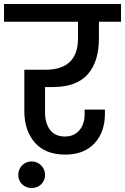

<svg xmlns="http://www.w3.org/2000/svg" viewBox="-44 -760 622 955"><path d="M180 -327V-202Q180 -147 205 -114Q230 -81 279 -81Q324 -81 350.5 -111.5Q377 -142 377 -193V-215H478V-196Q478 -102 425.5 -46.5Q373 9 281 9Q182 9 129.5 -50.5Q77 -110 77 -207V-413H181Q344 -413 344 -569V-652H-24V-740H558V-652H448V-569Q448 -453 392 -390Q336 -327 218 -327ZM180 110Q180 138 161 156.5Q142 175 113 175Q85 175 66 156.5Q47 138 47 110Q47 82 66 62.5Q85 43 113 43Q141 43 160.5 62.5Q180 82 180 110Z"/></svg>

Font: Fz Poppins Med
Style: Regular
Weight: 500
Designer: Ninad Kale (Devanagari), Jonny Pinhorn (Latin)
Foundry: Indian Type Foundry
Version: Vit hóa bi Vntype.Com & FontZin.Com